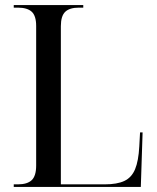

<svg xmlns="http://www.w3.org/2000/svg" viewBox="-20 -734 617 754"><path d="M34 0V-10H50Q87 -10 104.5 -26.5Q122 -43 122 -84V-632Q122 -672 104.5 -688Q87 -704 50 -704H34V-714H307V-704H290Q253 -704 236 -687.5Q219 -671 219 -631V-10H391Q440 -10 468.5 -23.5Q497 -37 510.5 -69.5Q524 -102 527 -159L530 -214H540L533 0Z"/></svg>

Font: Noto Serif Display SemiCondensed
Style: Regular
Weight: 400
Width: 4
Designer: Monotype Design Team
Foundry: Monotype Imaging Inc.
Version: Version 2.009